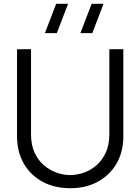

<svg xmlns="http://www.w3.org/2000/svg" viewBox="-20 -980 742 1015"><path d="M468 -805H405L464.5 -960H527.5ZM280.5 -805H217.5L277 -960H340ZM351 15Q268.5 15 205.2 -19Q142 -53 106 -115Q70 -177 70 -260V-719.5L144 -720V-269.5Q144 -213.5 163 -172.8Q182 -132 212.8 -105.8Q243.5 -79.5 280 -67Q316.5 -54.5 351 -54.5Q386 -54.5 422.5 -67Q459 -79.5 489.5 -105.8Q520 -132 539 -172.8Q558 -213.5 558 -269.5V-720H632V-260Q632 -177 596 -115.2Q560 -53.5 496.8 -19.2Q433.5 15 351 15Z"/></svg>

Font: Cns Manrope
Style: Regular
Weight: 400
Designer: Mikhail Sharanda
Foundry: Mikhail Sharanda
Version: Version 4.504